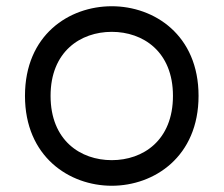

<svg xmlns="http://www.w3.org/2000/svg" viewBox="-20 -575 716 615"><path d="M60 -268C60 -73 202 20 338 20C474 20 616 -73 616 -268C616 -463 474 -555 338 -555C201 -555 60 -463 60 -268ZM338 -473C438 -473 534 -410 534 -268C534 -125 438 -62 338 -62C238 -62 142 -125 142 -268C142 -410 238 -473 338 -473Z"/></svg>

Font: Fabada
Style: Regular
Weight: 400
Designer: deFharo
Foundry: deFharo.com
Version: Version 4.000 2011 initial release